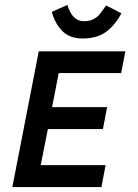

<svg xmlns="http://www.w3.org/2000/svg" viewBox="-20 -758 558 778"><path d="M30 0ZM391 0 408 -89H145L174 -235H397L414 -324H191L218 -462H471L488 -550H137L30 0ZM472 -704 410 -736Q394 -713 385 -701.5Q376 -690 360 -681Q344 -672 320 -672Q273 -672 253 -738L190 -710Q201 -666 231 -634Q261 -602 314 -602Q374 -602 410.5 -629.5Q447 -657 472 -704Z"/></svg>

Font: Cambay Devanagari
Style: Bold Italic
Weight: 700
Designer: Pooja Saxena
Foundry: Pooja Saxena
Version: Version 1.005;PS 001.005;hotconv 1.0.70;makeotf.lib2.5.58329